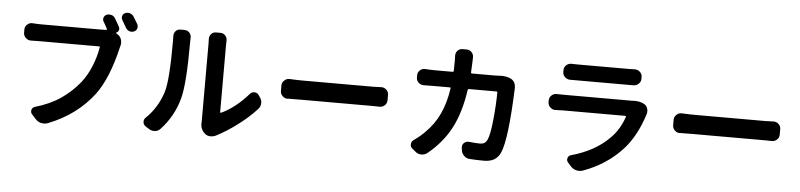

<svg xmlns="http://www.w3.org/2000/svg" viewBox="-49 -1136 6099 1463"><g transform="rotate(5 3000.0 -405.0)"><path d="M819.3 -742.2Q826.2 -729.5 821.3 -715.8Q816.4 -702.1 802.7 -697.3Q801.8 -696.3 801.8 -694.8Q801.8 -693.4 802.7 -692.4L813.5 -685.5Q835 -671.9 842.8 -648.4Q846.7 -634.8 846.7 -622.1Q846.7 -610.4 843.8 -599.6Q840.8 -588.9 839.8 -585Q783.2 -344.7 690.4 -220.7Q560.5 -48.8 342.8 36.1Q328.1 41 313.5 41Q302.7 41 292 39.1Q266.6 32.2 249 12.7L217.8 -21.5Q209 -31.2 209 -43.9Q209 -48.8 210 -54.7Q215.8 -73.2 234.4 -79.1Q350.6 -113.3 430.7 -168.5Q510.7 -223.6 571.3 -298.8Q616.2 -355.5 646 -429.2Q675.8 -502.9 687.5 -574.2Q689.5 -581.1 681.6 -581.1H222.7Q193.4 -581.1 161.1 -580.1Q160.2 -580.1 159.2 -580.1Q137.7 -580.1 121.1 -595.7Q103.5 -611.3 103.5 -634.8V-660.2Q103.5 -683.6 121.1 -698.2Q136.7 -712.9 157.2 -712.9Q159.2 -712.9 161.1 -712.9Q198.2 -710 222.7 -710H685.5Q710 -710 725.6 -710.9Q728.5 -711.9 729.5 -713.9Q730.5 -715.8 729.5 -718.8Q715.8 -746.1 700.2 -771.5Q694.3 -780.3 694.3 -791Q694.3 -796.9 696.3 -802.7Q702.1 -819.3 717.8 -826.2Q728.5 -830.1 738.3 -830.1Q746.1 -830.1 753.9 -828.1Q773.4 -822.3 783.2 -805.7Q801.8 -775.4 819.3 -742.2ZM840.8 -796.9Q835 -806.6 835 -816.4Q835 -822.3 836.9 -828.1Q841.8 -844.7 857.4 -850.6Q868.2 -855.5 877.9 -855.5Q885.7 -855.5 894.5 -852.5Q913.1 -846.7 923.8 -830.1Q939.5 -804.7 957 -775.4Q961.9 -765.6 961.9 -755.9Q961.9 -749 960 -742.2Q954.1 -725.6 937.5 -717.8Q927.7 -713.9 918 -713.9Q910.2 -713.9 901.4 -716.8Q883.8 -722.7 874 -739.3Q855.5 -773.4 840.8 -796.9Z M1203.1 3.9Q1186.5 22.5 1160.2 24.4Q1157.2 24.4 1154.3 24.4Q1131.8 24.4 1114.3 11.7L1087.9 -4.9Q1069.3 -17.6 1069.3 -40Q1069.3 -59.6 1085 -73.2Q1169.9 -154.3 1210 -276.4Q1239.3 -365.2 1239.3 -671.9L1238.3 -710Q1238.3 -730.5 1251 -746.1Q1265.6 -762.7 1288.1 -762.7H1319.3Q1341.8 -762.7 1357.4 -746.1Q1371.1 -730.5 1371.1 -710L1370.1 -672.9Q1370.1 -355.5 1339.8 -243.2Q1302.7 -102.5 1203.1 3.9ZM1630.9 16.6Q1611.3 27.3 1587.9 27.3Q1586.9 27.3 1585.9 27.3Q1561.5 27.3 1544.9 12.7Q1509.8 -16.6 1509.8 -65.4Q1509.8 -70.3 1510.7 -75.2Q1510.7 -85.9 1510.7 -95.7V-678.7L1509.8 -711.9Q1509.8 -732.4 1523.4 -748Q1538.1 -764.6 1560.5 -764.6H1594.7Q1617.2 -764.6 1631.8 -748Q1645.5 -732.4 1645.5 -710.9L1644.5 -677.7V-162.1Q1644.5 -160.2 1647 -158.7Q1649.4 -157.2 1651.4 -158.2Q1703.1 -181.6 1757.3 -224.1Q1811.5 -266.6 1857.4 -320.3Q1870.1 -335.9 1890.6 -335.9Q1891.6 -335.9 1891.6 -335.9Q1913.1 -335.9 1924.8 -318.4L1935.5 -302.7Q1950.2 -283.2 1950.2 -259.8Q1950.2 -231.4 1931.6 -211.9Q1871.1 -145.5 1788.6 -83.5Q1706.1 -21.5 1630.9 16.6Z M2149.4 -309.6Q2148.4 -308.6 2147.5 -308.6Q2125 -308.6 2109.4 -324.2Q2091.8 -339.8 2091.8 -363.3V-405.3Q2091.8 -428.7 2109.4 -444.3Q2125 -460 2146.5 -460Q2148.4 -460 2149.4 -460Q2207 -457 2252.9 -457H2790Q2817.4 -457 2849.6 -459Q2851.6 -459 2853.5 -459Q2874 -459 2889.6 -444.3Q2907.2 -428.7 2907.2 -405.3V-363.3Q2907.2 -339.8 2889.6 -324.2Q2874 -309.6 2852.5 -309.6Q2851.6 -309.6 2849.6 -309.6Q2813.5 -310.5 2790 -310.5H2252.9Q2201.2 -310.5 2149.4 -309.6Z M3738.3 -624Q3747.1 -625 3755.9 -625Q3796.9 -625 3829.1 -609.4Q3847.7 -599.6 3857.4 -581.1Q3865.2 -564.5 3865.2 -546.9Q3865.2 -543.9 3865.2 -541Q3865.2 -537.1 3865.2 -535.2Q3850.6 -152.3 3805.7 -45.9Q3789.1 -6.8 3758.3 12.2Q3727.5 31.2 3676.8 31.2Q3628.9 31.2 3568.4 27.3Q3543.9 25.4 3525.9 7.8Q3507.8 -9.8 3504.9 -34.2L3502 -53.7Q3502 -56.6 3502 -59.6Q3502 -77.1 3515.6 -89.8Q3529.3 -102.5 3546.9 -102.5Q3549.8 -102.5 3552.7 -102.5Q3599.6 -96.7 3635.7 -96.7Q3659.2 -96.7 3671.9 -105Q3684.6 -113.3 3693.4 -131.8Q3711.9 -173.8 3723.1 -285.6Q3734.4 -397.5 3735.4 -495.1Q3735.4 -502.9 3727.5 -502.9H3517.6Q3509.8 -502.9 3508.8 -496.1Q3483.4 -320.3 3420.4 -200.7Q3357.4 -81.1 3245.1 9.8Q3225.6 25.4 3201.2 25.4Q3200.2 25.4 3199.2 25.4Q3173.8 25.4 3154.3 8.8L3127.9 -12.7Q3113.3 -24.4 3113.3 -43Q3113.3 -66.4 3131.8 -79.1Q3178.7 -111.3 3213.9 -147.5Q3282.2 -213.9 3321.8 -298.8Q3361.3 -383.8 3377.9 -496.1Q3378.9 -502.9 3372.1 -502.9H3247.1Q3200.2 -502.9 3172.9 -502Q3171.9 -502 3170.9 -502Q3148.4 -502 3131.8 -517.6Q3115.2 -533.2 3115.2 -556.6V-572.3Q3115.2 -595.7 3131.8 -611.3Q3147.5 -626 3168.9 -626Q3170.9 -626 3172.9 -626Q3214.8 -623 3247.1 -623H3382.8Q3389.6 -623 3390.6 -629.9Q3391.6 -679.7 3391.6 -710L3390.6 -748Q3390.6 -769.5 3404.3 -785.2Q3419.9 -801.8 3442.4 -801.8H3474.6Q3497.1 -801.8 3512.7 -785.2Q3527.3 -769.5 3527.3 -748L3526.4 -712.9Q3524.4 -658.2 3522.5 -629.9Q3522.5 -623 3529.3 -623H3710Q3723.6 -623 3738.3 -624Z M4763.7 -522.5Q4772.5 -523.4 4780.3 -523.4Q4829.1 -523.4 4859.4 -504.9Q4877.9 -493.2 4883.8 -471.7Q4886.7 -460.9 4886.7 -451.2Q4886.7 -440.4 4882.8 -428.7Q4830.1 -261.7 4737.3 -158.2Q4616.2 -24.4 4434.6 41Q4420.9 44.9 4407.2 44.9Q4396.5 44.9 4384.8 42Q4359.4 35.2 4341.8 14.6L4318.4 -11.7Q4309.6 -21.5 4309.6 -33.2Q4309.6 -39.1 4311.5 -44.9Q4317.4 -63.5 4335.9 -68.4Q4518.6 -119.1 4627 -230.5Q4695.3 -298.8 4727.5 -396.5Q4728.5 -398.4 4727.1 -400.9Q4725.6 -403.3 4722.7 -403.3H4247.1Q4219.7 -403.3 4188.5 -401.4Q4187.5 -401.4 4185.5 -401.4Q4164.1 -401.4 4148.4 -417Q4130.9 -432.6 4130.9 -456.1V-470.7Q4130.9 -493.2 4148.4 -508.8Q4164.1 -523.4 4184.6 -523.4Q4186.5 -523.4 4188.5 -523.4Q4220.7 -522.5 4247.1 -522.5H4742.2Q4752.9 -522.5 4763.7 -522.5ZM4280.3 -640.6Q4279.3 -640.6 4279.3 -640.6Q4256.8 -640.6 4240.2 -656.2Q4222.7 -671.9 4222.7 -695.3V-709Q4222.7 -732.4 4240.2 -748Q4255.9 -762.7 4278.3 -762.7Q4279.3 -762.7 4280.3 -762.7Q4301.8 -761.7 4327.1 -761.7H4711.9Q4738.3 -761.7 4762.7 -762.7Q4763.7 -762.7 4764.6 -762.7Q4787.1 -762.7 4802.7 -748Q4820.3 -732.4 4820.3 -709V-695.3Q4820.3 -671.9 4802.7 -656.2Q4786.1 -640.6 4763.7 -640.6Q4762.7 -640.6 4762.7 -640.6Q4735.4 -640.6 4710 -640.6H4327.1Q4304.7 -640.6 4280.3 -640.6Z M5149.4 -309.6Q5148.4 -308.6 5147.5 -308.6Q5125 -308.6 5109.4 -324.2Q5091.8 -339.8 5091.8 -363.3V-405.3Q5091.8 -428.7 5109.4 -444.3Q5125 -460 5146.5 -460Q5148.4 -460 5149.4 -460Q5207 -457 5252.9 -457H5790Q5817.4 -457 5849.6 -459Q5851.6 -459 5853.5 -459Q5874 -459 5889.6 -444.3Q5907.2 -428.7 5907.2 -405.3V-363.3Q5907.2 -339.8 5889.6 -324.2Q5874 -309.6 5852.5 -309.6Q5851.6 -309.6 5849.6 -309.6Q5813.5 -310.5 5790 -310.5H5252.9Q5201.2 -310.5 5149.4 -309.6Z"/></g></svg>

Font: Gen Jyuu Gothic Monospace Bold
Style: Bold
Weight: 700
Designer: [Source Han Sans]
Ryoko NISHIZUKA  (kana & ideographs); Paul D. Hunt (Latin, Greek & Cyrillic); Wenlong ZHANG  (bopomofo
Version: Version 1.002.20150607